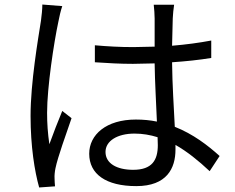

<svg xmlns="http://www.w3.org/2000/svg" viewBox="-20 -791 1040 848"><path d="M255 -764 167 -771C167 -750 164 -723 161 -700C148 -617 115 -426 115 -279C115 -144 133 -34 153 37L223 32C222 21 221 7 221 -3C220 -15 222 -34 225 -48C235 -97 272 -199 296 -269L255 -301C238 -260 214 -199 198 -154C191 -203 188 -245 188 -293C188 -405 218 -603 238 -696C241 -714 249 -747 255 -764ZM676 -185 677 -150C677 -84 652 -41 568 -41C496 -41 446 -69 446 -120C446 -169 499 -201 574 -201C610 -201 644 -195 676 -185ZM749 -770H659C661 -753 663 -726 663 -709V-585L569 -583C509 -583 456 -586 399 -591V-516C458 -512 510 -509 567 -509L663 -511C664 -429 670 -331 673 -254C644 -260 613 -263 580 -263C449 -263 374 -196 374 -112C374 -22 448 31 582 31C717 31 755 -48 755 -130V-151C806 -122 856 -82 906 -35L950 -102C898 -149 833 -199 752 -231C748 -315 741 -415 740 -516C800 -520 858 -526 913 -535V-612C860 -602 801 -594 740 -589C741 -636 742 -683 743 -710C744 -730 746 -750 749 -770Z"/></svg>

Font: ChiuKong Gothic CL
Style: Regular
Weight: 400
Designer: Ryoko NISHIZUKA 西塚涼子 (kana, bopomofo & ideographs); Paul D. Hunt (Latin, Greek & Cyrillic); Sandoll Communications 산돌커뮤니
Foundry: Adobe
Version: Version 1.300